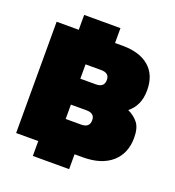

<svg xmlns="http://www.w3.org/2000/svg" viewBox="-145 -844 952 1044"><g transform="rotate(20 331.0 -322.0)"><path d="M163 86V0H35V-644H163V-730H373V-644H417Q516 -644 570.5 -597Q625 -550 625 -462Q625 -414 608.5 -380Q592 -346 565 -326Q603 -308 625 -279.5Q647 -251 647 -195Q647 -104 587.5 -52Q528 0 421 0H373V86ZM262 -397H352Q400 -397 400 -440Q400 -480 352 -480H262ZM262 -164H352Q400 -164 400 -207Q400 -247 352 -247H262Z"/></g></svg>

Font: Kanit Black
Style: Regular
Weight: 900
Designer: Katatrad Team
Foundry: CadsonDemak
Version: Version 2.000; ttfautohint (v1.8.3)